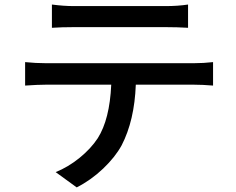

<svg xmlns="http://www.w3.org/2000/svg" viewBox="-20 -772 1040 847"><path d="M710 -652.3H306.6Q252 -652.3 209 -649.4V-752Q261.7 -745.1 306.6 -745.1H710Q764.6 -745.1 809.6 -752V-649.4Q761.7 -652.3 710 -652.3ZM181.6 -493.2H835.9Q877.9 -493.2 919.9 -498V-394.5Q873 -398.4 835.9 -398.4H579.1Q573.2 -240.2 516.6 -130.9Q488.3 -79.1 435.1 -28.3Q381.8 22.5 318.4 54.7L225.6 -12.7Q281.2 -35.2 331.1 -75.7Q380.9 -116.2 411.1 -162.1Q463.9 -245.1 470.7 -398.4H181.6Q147.5 -398.4 90.8 -394.5V-498Q137.7 -493.2 181.6 -493.2Z"/></svg>

Font: Gen Shin Gothic Monospace Medium
Style: Regular
Weight: 500
Designer: [Source Han Sans]
Ryoko NISHIZUKA  (kana & ideographs); Paul D. Hunt (Latin, Greek & Cyrillic); Wenlong ZHANG  (bopomofo
Version: Version 1.002.20150607